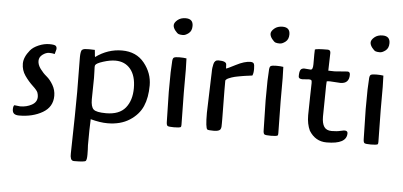

<svg xmlns="http://www.w3.org/2000/svg" viewBox="-58 -800 2491 1187"><g transform="rotate(5 1187.5 -207.0)"><path d="M40 -49 76 -45Q116 -45 148 -62.5Q180 -80 180 -113Q180 -125 175.5 -138.5Q171 -152 143.5 -177.5Q116 -203 93 -236Q70 -269 70 -310Q70 -350 106 -394Q123 -415 157 -429.5Q191 -444 223.5 -444Q256 -444 263.5 -436.5Q271 -429 269 -415L261 -386Q246 -390 226.5 -390Q207 -390 186 -374.5Q165 -359 165 -335Q165 -311 183 -286.5Q201 -262 223 -244Q245 -226 263 -195Q281 -164 281 -128Q281 -59 220 -23.5Q159 12 75 12Q53 12 43 3.5Q33 -5 33 -23.5Q33 -42 40 -49Z M516 -260 514 -127Q514 -81 531 -65Q548 -49 609 -49Q691 -49 729 -95.5Q767 -142 767 -218.5Q767 -295 732.5 -336.5Q698 -378 639 -378Q606 -378 563.5 -364.5Q521 -351 516 -339Q514 -336 514 -326L515 -298Q516 -284 516 -260ZM518 -4Q515 52 515 158Q517 185 517 216.5Q517 248 510 255.5Q503 263 438 263Q423 263 418 250Q413 237 414 218Q420 -52 420 -164L418 -370V-383Q418 -392 418.5 -395Q419 -398 419.5 -404.5Q420 -411 421 -413.5Q422 -416 423.5 -420.5Q425 -425 427.5 -426.5Q430 -428 434 -430Q440 -434 471.5 -434Q503 -434 506 -433Q507 -431 508 -414Q509 -397 511 -389Q586 -444 674.5 -444Q763 -444 813 -382Q863 -320 863 -244Q863 -168 839.5 -114Q816 -60 760 -24Q704 12 623 12Q577 12 518 -4Z M1049 -677Q1095 -677 1095 -633Q1095 -602 1075.5 -587Q1056 -572 1040.5 -572Q1025 -572 1015 -575Q1005 -578 991.5 -595.5Q978 -613 978.5 -628.5Q979 -644 998.5 -660.5Q1018 -677 1049 -677ZM1077 -217 1080 -19Q1080 -7 1077 -4Q1067 1 1035 1Q1003 1 995.5 -3.5Q988 -8 988 -31L984 -214Q984 -310 985 -336L988 -395Q988 -423 997 -428Q1006 -433 1031.5 -433Q1057 -433 1075 -430Q1077 -386 1077 -361Z M1230 -106 1237 -328Q1238 -336 1238 -356Q1238 -376 1239.5 -386Q1241 -396 1244 -410Q1250 -435 1273 -435Q1323 -435 1323 -413Q1323 -396 1324 -389Q1330 -389 1382 -416Q1434 -443 1471 -443Q1486 -443 1491.5 -435.5Q1497 -428 1497 -401Q1497 -374 1490 -360Q1484 -359 1468.5 -357Q1453 -355 1445.5 -354Q1438 -353 1424 -350.5Q1410 -348 1402 -346.5Q1394 -345 1382.5 -342.5Q1371 -340 1363.5 -337Q1356 -334 1348 -331Q1332 -325 1326 -315V-250L1328 -80V-65Q1328 -61 1328 -48.5Q1328 -36 1327.5 -28Q1327 -20 1323 -12Q1315 1 1281.5 1Q1248 1 1242 -3Q1230 -11 1230 -106Z M1650 -677Q1696 -677 1696 -633Q1696 -602 1676.5 -587Q1657 -572 1641.5 -572Q1626 -572 1616 -575Q1606 -578 1592.5 -595.5Q1579 -613 1579.5 -628.5Q1580 -644 1599.5 -660.5Q1619 -677 1650 -677ZM1678 -217 1681 -19Q1681 -7 1678 -4Q1668 1 1636 1Q1604 1 1596.5 -3.5Q1589 -8 1589 -31L1585 -214Q1585 -310 1586 -336L1589 -395Q1589 -423 1598 -428Q1607 -433 1632.5 -433Q1658 -433 1676 -430Q1678 -386 1678 -361Z M1949 -289 1947 -145Q1947 -104 1961 -82.5Q1975 -61 2008 -61Q2041 -61 2064 -67Q2107 -79 2107 -55Q2107 12 1983 12Q1913 12 1874 -51Q1855 -91 1855 -146L1857 -262L1859 -346Q1859 -360 1855 -363.5Q1851 -367 1840 -367L1801 -364Q1776 -364 1776 -380Q1776 -408 1782.5 -419.5Q1789 -431 1807 -431L1846 -428Q1860 -428 1860 -462Q1860 -466 1860 -467V-524Q1860 -550 1861 -554Q1873 -560 1940 -560Q1958 -560 1958 -541L1955 -431Q1967 -430 1994 -430L2074 -436Q2090 -436 2090 -417Q2090 -362 2036 -362L1971 -366Q1955 -366 1951 -364Q1949 -346 1949 -289Z M2271 -677Q2317 -677 2317 -633Q2317 -602 2297.5 -587Q2278 -572 2262.5 -572Q2247 -572 2237 -575Q2227 -578 2213.5 -595.5Q2200 -613 2200.5 -628.5Q2201 -644 2220.5 -660.5Q2240 -677 2271 -677ZM2299 -217 2302 -19Q2302 -7 2299 -4Q2289 1 2257 1Q2225 1 2217.5 -3.5Q2210 -8 2210 -31L2206 -214Q2206 -310 2207 -336L2210 -395Q2210 -423 2219 -428Q2228 -433 2253.5 -433Q2279 -433 2297 -430Q2299 -386 2299 -361Z"/></g></svg>

Font: Cagliostro
Style: Regular
Weight: 400
Designer: Matthew Desmond
Foundry: Matthew Desmond
Version: Version